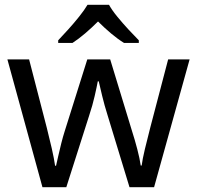

<svg xmlns="http://www.w3.org/2000/svg" viewBox="-20 -786 826 805"><path d="M431 -303Q418 -344 408.5 -383.5Q399 -423 394 -445H390Q386 -423 377 -383.5Q368 -344 354 -302L258 -1H158L11 -537H102L176 -251Q187 -208 197 -164Q207 -120 211 -91H215Q219 -108 224.5 -133Q230 -158 237 -185.5Q244 -213 251 -235L346 -537H442L534 -235Q545 -201 555.5 -161Q566 -121 570 -92H574Q577 -117 587.5 -161Q598 -205 610 -251L685 -537H775L626 -1H523ZM437 -766Q449 -744 471.5 -716.5Q494 -689 518.5 -662.5Q543 -636 562 -617V-606H500Q474 -622 446 -645.5Q418 -669 391 -696Q364 -669 337 -646Q310 -623 284 -606H224V-617Q243 -637 266.5 -663Q290 -689 312 -716.5Q334 -744 347 -766Z"/></svg>

Font: Noto Sans Khudawadi
Style: Regular
Weight: 400
Designer: Monotype Design Team
Foundry: Monotype Imaging Inc.
Version: Version 2.003; ttfautohint (v1.8.4.7-5d5b)